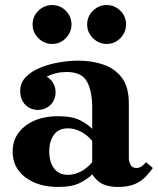

<svg xmlns="http://www.w3.org/2000/svg" viewBox="-20 -730 625 760"><path d="M446 10Q412 10 387.5 -1Q363 -12 345 -40V-305Q345 -368 324.5 -406.5Q304 -445 244 -445Q222 -445 203 -440.5Q184 -436 165 -427Q181 -417 190.5 -401Q200 -385 200 -365Q200 -335 180 -315Q160 -295 130 -295Q100 -295 80 -315.5Q60 -336 60 -370Q60 -402 81.5 -424.5Q103 -447 138 -461.5Q173 -476 213.5 -483Q254 -490 291 -490Q342 -490 387.5 -475Q433 -460 461.5 -423.5Q490 -387 490 -320V-104Q490 -90 497 -77.5Q504 -65 520 -65Q531 -65 540.5 -71.5Q550 -78 558 -88L585 -65Q573 -48 556.5 -30.5Q540 -13 514 -1.5Q488 10 446 10ZM210 10Q131 10 80.5 -28Q30 -66 30 -130Q30 -193 80 -231.5Q130 -270 210 -270Q266 -270 297.5 -253.5Q329 -237 345 -220V-172Q324 -197 299 -209.5Q274 -222 249 -222Q212 -222 193.5 -196.5Q175 -171 175 -130Q175 -90 193.5 -64Q212 -38 249 -38Q274 -38 299 -50.5Q324 -63 345 -88V-40Q329 -23 297.5 -6.5Q266 10 210 10ZM402 -556Q371 -556 348 -579Q325 -602 325 -633Q325 -665 348 -687.5Q371 -710 402 -710Q434 -710 456.5 -687.5Q479 -665 479 -633Q479 -602 456.5 -579Q434 -556 402 -556ZM186 -556Q155 -556 132 -579Q109 -602 109 -633Q109 -665 132 -687.5Q155 -710 186 -710Q218 -710 240.5 -687.5Q263 -665 263 -633Q263 -602 240.5 -579Q218 -556 186 -556Z"/></svg>

Font: Brygada 1918
Style: Bold
Weight: 700
Designer: Mateusz Machalski | Borys Kosmynka | Przemek Hoffer
Foundry: NIEPODLEGLA 2018
Version: Version 3.006